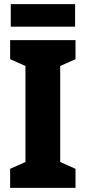

<svg xmlns="http://www.w3.org/2000/svg" viewBox="-20 -908 414 928"><path d="M345 0H29V-92L103 -125V-589L29 -622V-714H345V-622L271 -589V-125L345 -92ZM343 -888V-779H32V-888Z"/></svg>

Font: Noto Sans Bengali Condensed ExtraBold
Style: Regular
Weight: 800
Width: 3
Designer: Joana Ranito - Universal Thirst; Jelle Bosma - Monotype Design Team
Foundry: Universal Thirst ehf.
Version: Version 3.000; ttfautohint (v1.8.4.7-5d5b)